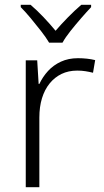

<svg xmlns="http://www.w3.org/2000/svg" viewBox="-20 -785 434 805"><path d="M307 -541Q326 -541 344.5 -539Q363 -537 379 -533L370 -480Q354 -484 338 -486.5Q322 -489 304 -489Q267 -489 238 -475Q209 -461 188 -435Q167 -409 156 -373Q145 -337 145 -292V0H88V-532H136L142 -433H145Q159 -463 181.5 -487.5Q204 -512 235.5 -526.5Q267 -541 307 -541ZM186 -606Q173 -628 152 -655Q131 -682 108.5 -709Q86 -736 67 -755V-765H108Q135 -742 162.5 -713Q190 -684 213 -656Q237 -684 265.5 -713Q294 -742 321 -765H362V-755Q344 -736 320.5 -709Q297 -682 275.5 -655Q254 -628 242 -606Z"/></svg>

Font: Noto Sans Thai Light
Style: Regular
Weight: 300
Designer: Monotype Design Team
Foundry: Monotype Imaging Inc.
Version: Version 2.001